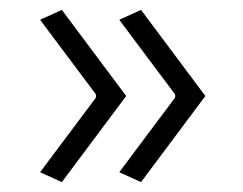

<svg xmlns="http://www.w3.org/2000/svg" viewBox="-20 -445 492 388"><path d="M61 -97 174 -248V-254L61 -405L105 -425L235 -251L105 -77ZM221 -97 334 -248V-254L221 -405L265 -425L395 -251L265 -77Z"/></svg>

Font: Athiti
Style: Regular
Weight: 400
Designer: CadsonDemak Team
Foundry: CadsonDemak
Version: Version 1.033